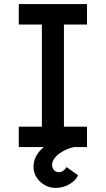

<svg xmlns="http://www.w3.org/2000/svg" viewBox="-20 -720 518 940"><path d="M72 0V-100H185V-600H72V-700H406V-600H293V-100H406V0ZM144 97Q144 72 154.5 49.5Q165 27 185.5 8Q206 -11 234.5 -26Q263 -41 299 -51L343 0Q314 6 289 20Q264 34 249.5 51.5Q235 69 235 87Q235 103 244.5 113Q254 123 269 123Q280 123 289 116.5Q298 110 306 98L362 138Q352 163 320.5 181.5Q289 200 253 200Q224 200 199 186Q174 172 159 148.5Q144 125 144 97Z"/></svg>

Font: Our Lexend
Style: Regular
Weight: 400
Designer: Bonnie Shaver-Troup, Thomas Jockin
Foundry: Lexend
Version: Version 1.007